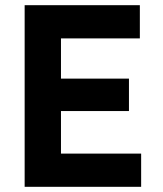

<svg xmlns="http://www.w3.org/2000/svg" viewBox="-20 -720 629 740"><path d="M75 -700H519V-572H215V-417H477V-292H215V-128H524V0H75Z"/></svg>

Font: Oak Sans
Style: Bold
Weight: 700
Designer: Erik Kennedy, Walven
Foundry: Erik Kennedy, Walven
Version: Version 1.000